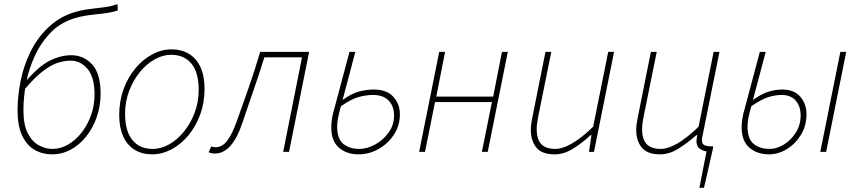

<svg xmlns="http://www.w3.org/2000/svg" viewBox="-20 -726 4112 918"><path d="M229 12Q183 12 145.5 -9.5Q108 -31 86 -77.5Q64 -124 64 -198Q64 -265 78 -336.5Q92 -408 124 -475Q156 -542 210 -594Q249 -632 299.5 -654.5Q350 -677 426 -685Q460 -689 479.5 -691.5Q499 -694 512.5 -697.5Q526 -701 542 -706L543 -676Q524 -669 495 -664.5Q466 -660 426 -656Q356 -649 308 -628.5Q260 -608 228 -576Q178 -526 148 -462Q118 -398 105 -330.5Q92 -263 92 -200Q92 -129 113 -88.5Q134 -48 166 -31Q198 -14 231 -14Q270 -14 306 -35Q342 -56 370.5 -92.5Q399 -129 415.5 -175.5Q432 -222 432 -274Q432 -357 398.5 -396.5Q365 -436 318 -436Q289 -436 257 -426Q225 -416 186 -386.5Q147 -357 97 -298L102 -336Q167 -411 219 -436.5Q271 -462 320 -462Q381 -462 421 -417.5Q461 -373 461 -278Q461 -220 443 -167.5Q425 -115 393 -74.5Q361 -34 319 -11Q277 12 229 12Z M708 12Q659 12 623.5 -10Q588 -32 569 -74Q550 -116 550 -176Q550 -243 571 -300Q592 -357 627.5 -399.5Q663 -442 708 -466Q753 -490 800 -490Q849 -490 884.5 -468Q920 -446 939 -404Q958 -362 958 -302Q958 -235 937 -178Q916 -121 880.5 -78.5Q845 -36 800 -12Q755 12 708 12ZM710 -14Q751 -14 790 -36.5Q829 -59 860.5 -98Q892 -137 911 -188Q930 -239 930 -296Q930 -379 895.5 -421.5Q861 -464 798 -464Q758 -464 718.5 -441.5Q679 -419 647.5 -380Q616 -341 597 -290Q578 -239 578 -182Q578 -100 612.5 -57Q647 -14 710 -14Z M1008 8Q998 8 991 6.5Q984 5 978 2L990 -26Q994 -25 999 -23.5Q1004 -22 1010 -22Q1042 -22 1065.5 -52Q1089 -82 1112 -146Q1142 -229 1170.5 -311Q1199 -393 1224 -478H1458L1362 0H1334L1424 -452H1244Q1220 -374 1193 -297Q1166 -220 1140 -142Q1115 -66 1082 -29Q1049 8 1008 8Z M1695 12Q1637 12 1600.5 -20Q1564 -52 1564 -116Q1564 -136 1566.5 -153Q1569 -170 1572 -182L1651 -478H1679L1618 -248Q1662 -280 1698.5 -289Q1735 -298 1766 -298Q1829 -298 1860.5 -263.5Q1892 -229 1892 -180Q1892 -125 1863 -81.5Q1834 -38 1789 -13Q1744 12 1695 12ZM1698 -14Q1735 -14 1773.5 -35Q1812 -56 1838 -92Q1864 -128 1864 -174Q1864 -218 1838.5 -245Q1813 -272 1763 -272Q1732 -272 1696 -262.5Q1660 -253 1610 -218Q1601 -187 1596.5 -163Q1592 -139 1592 -122Q1592 -61 1622 -37.5Q1652 -14 1698 -14Z M1984 0 2080 -478H2108L2066 -264H2338L2380 -478H2408L2312 0H2284L2332 -238H2060L2012 0Z M2632 12Q2571 12 2544.5 -20.5Q2518 -53 2518 -104Q2518 -122 2520 -134.5Q2522 -147 2526 -168L2588 -478H2616L2554 -172Q2550 -150 2548 -136.5Q2546 -123 2546 -108Q2546 -62 2567 -38Q2588 -14 2636 -14Q2669 -14 2714 -39.5Q2759 -65 2816 -120L2888 -478H2916L2820 0H2796L2808 -80H2804Q2762 -41 2719 -14.5Q2676 12 2632 12Z M3324 172 3358 -2Q3339 -5 3324.5 -16Q3310 -27 3310 -52Q3310 -58 3311.5 -65.5Q3313 -73 3314 -80H3310Q3265 -41 3222.5 -14.5Q3180 12 3136 12Q3075 12 3048.5 -20.5Q3022 -53 3022 -104Q3022 -122 3024 -134.5Q3026 -147 3030 -168L3092 -478H3120L3058 -172Q3054 -150 3052 -136.5Q3050 -123 3050 -108Q3050 -62 3071 -38Q3092 -14 3140 -14Q3173 -14 3218 -39.5Q3263 -65 3320 -120L3392 -478H3420L3338 -72Q3337 -68 3336.5 -64.5Q3336 -61 3336 -56Q3336 -38 3347.5 -32Q3359 -26 3390 -26L3388 -12L3346 172Z M3657 12Q3600 12 3563 -20Q3526 -52 3526 -116Q3526 -136 3528.5 -153Q3531 -170 3534 -182L3613 -478H3641L3580 -248Q3622 -278 3655.5 -288Q3689 -298 3720 -298Q3777 -298 3806.5 -263.5Q3836 -229 3836 -180Q3836 -125 3809.5 -81.5Q3783 -38 3742 -13Q3701 12 3657 12ZM3660 -14Q3694 -14 3728 -35Q3762 -56 3785 -92Q3808 -128 3808 -174Q3808 -218 3784.5 -245Q3761 -272 3717 -272Q3686 -272 3653 -261.5Q3620 -251 3572 -218Q3563 -187 3558.5 -163Q3554 -139 3554 -122Q3554 -61 3584 -37.5Q3614 -14 3660 -14ZM3902 0 3998 -478H4026L3930 0Z"/></svg>

Font: Source Sans 3 ExtraLight
Style: Italic
Weight: 250
Italic angle: -11°
Designer: Paul D. Hunt
Foundry: Adobe
Version: Version 3.046;hotconv 1.0.118;makeotfexe 2.5.65603